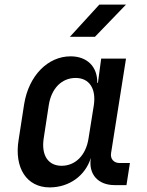

<svg xmlns="http://www.w3.org/2000/svg" viewBox="-20 -805 640 835"><path d="M284 -645H393L528 -785H412ZM196 10C281 10 351 -41 375 -118V-117C364 -48 406 0 478 0H530L545 -96H500C475 -96 459 -114 463 -139L528 -550H420L406 -445H403C404 -514 360 -560 287 -560C188 -560 105 -476 85 -352L61 -197C41 -75 96 10 196 10ZM248 -84C189 -84 159 -130 170 -203L192 -347C203 -420 248 -466 309 -466C368 -466 399 -420 388 -347L365 -203C354 -130 308 -84 248 -84Z"/></svg>

Font: JetBrains Mono SemiBold
Style: Italic
Weight: 472
Italic angle: -9°
Monospace: yes
Designer: Philipp Nurullin, Konstantin Bulenkov
Foundry: JetBrains
Version: Version 2.305